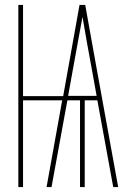

<svg xmlns="http://www.w3.org/2000/svg" viewBox="-20 -755 540 775"><path d="M54 0V-735H73V-367H235L301 -735H324L368 -490L457 0H437L373 -350H322V0H303V-350H252L188 0H168L231 -350H73V0ZM255 -368H370L348 -490Q339 -539 330 -588.5Q321 -638 313 -687Q304 -638 295 -588.5Q286 -539 277 -490Z"/></svg>

Font: Zed Mono Thin
Style: Regular
Weight: 100
Monospace: yes
Designer: Belleve Invis
Foundry: Belleve Invis
Version: Version 1.0.0; ttfautohint (v1.8.4)